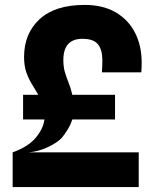

<svg xmlns="http://www.w3.org/2000/svg" viewBox="-20 -762 654 782"><path d="M31.5 0V-141.5Q95.5 -164.5 126 -201.5Q156.5 -238.5 161 -275.5H74V-376H136Q123.5 -397.5 110 -419.2Q96.5 -441 87.2 -467.5Q78 -494 78 -529.5Q78 -625.5 141.2 -683.8Q204.5 -742 325 -742Q399 -742 450.8 -712Q502.5 -682 529.8 -629Q557 -576 557 -507.5Q557 -488.5 555.5 -467.5H395Q396 -484 396.5 -495Q397 -506 397 -515.5Q397 -559.5 378.8 -581.8Q360.5 -604 316 -604Q238 -604 238 -517.5Q238 -488.5 244.8 -466.5Q251.5 -444.5 260 -423.5Q268.5 -402.5 274.5 -376H448.5V-275.5H274.5Q267.5 -254 255.8 -234.8Q244 -215.5 232 -201Q213.5 -181 175.5 -163Q137.5 -145 97 -141.5H545V0Z"/></svg>

Font: Spline Sans
Style: Bold
Weight: 700
Designer: Eben Sorkin, Mirko Velimirovic
Foundry: Sorkin Type
Version: Version 1.000; ttfautohint (v1.8.3)